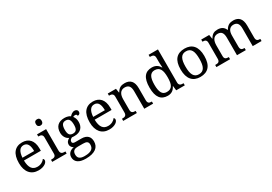

<svg xmlns="http://www.w3.org/2000/svg" viewBox="38 -1898 4633 3275"><g transform="rotate(-30 2354.5 -260.0)"><path d="M274.9 -492.2Q219.2 -492.2 189.2 -447Q159.2 -401.9 153.8 -314.9H383.8Q383.8 -354.5 377.9 -387.2Q372.1 -419.9 359.4 -443.4Q346.7 -466.8 325.9 -479.5Q305.2 -492.2 274.9 -492.2ZM287.1 9.8Q232.9 9.8 189.7 -8.5Q146.5 -26.9 116.7 -62Q86.9 -97.2 71 -148.2Q55.2 -199.2 55.2 -264.2Q55.2 -404.3 112.8 -475.1Q170.4 -545.9 276.9 -545.9Q325.2 -545.9 363.8 -530.8Q402.3 -515.6 429.2 -485.6Q456.1 -455.6 470.5 -410.9Q484.9 -366.2 484.9 -307.1V-261.2H151.9Q152.8 -206.5 162.8 -167.2Q172.9 -127.9 191.7 -102.5Q210.4 -77.1 237.8 -65.2Q265.1 -53.2 300.8 -53.2Q326.7 -53.2 348.9 -59.1Q371.1 -64.9 389.2 -74.7Q407.2 -84.5 421.1 -96.9Q435.1 -109.4 443.8 -123Q450.7 -120.1 456.8 -110.8Q462.9 -101.6 462.9 -88.9Q462.9 -73.7 452.1 -56.4Q441.4 -39.1 419.4 -24.4Q397.5 -9.8 364.5 0Q331.5 9.8 287.1 9.8Z M571.3 -42Q587.9 -42 602.8 -44.2Q617.7 -46.4 628.9 -53.2Q640.1 -60.1 646.7 -73.5Q653.3 -86.9 653.3 -108.9V-425.8Q653.3 -447.8 646.7 -461.2Q640.1 -474.6 628.9 -481.9Q617.7 -489.3 602.8 -491.7Q587.9 -494.1 571.3 -494.1H568.4V-536.1H747.1V-113.8Q747.1 -90.3 753.7 -76.2Q760.3 -62 771.2 -54.4Q782.2 -46.9 797.4 -44.4Q812.5 -42 829.1 -42H842.3V0H558.1V-42ZM639.2 -698.2Q639.2 -715.8 643.6 -727.5Q647.9 -739.3 655.8 -746.6Q663.6 -753.9 673.8 -756.8Q684.1 -759.8 696.3 -759.8Q708 -759.8 718.3 -756.8Q728.5 -753.9 736.1 -746.6Q743.7 -739.3 748.3 -727.5Q752.9 -715.8 752.9 -698.2Q752.9 -680.7 748.3 -668.9Q743.7 -657.2 736.1 -649.9Q728.5 -642.6 718.3 -639.4Q708 -636.2 696.3 -636.2Q684.1 -636.2 673.8 -639.4Q663.6 -642.6 655.8 -649.9Q647.9 -657.2 643.6 -668.9Q639.2 -680.7 639.2 -698.2Z M1380.9 -515.1Q1380.9 -504.4 1377.7 -494.9Q1374.5 -485.4 1368.2 -478.3Q1361.8 -471.2 1351.8 -467Q1341.8 -462.9 1328.1 -462.9Q1328.1 -468.8 1326.7 -474.6Q1325.2 -480.5 1321.5 -485.6Q1317.9 -490.7 1311.5 -493.9Q1305.2 -497.1 1294.9 -497.1Q1282.2 -497.1 1272 -494.1Q1261.7 -491.2 1252 -484.9Q1269 -463.9 1280 -435.3Q1291 -406.7 1291 -363.8Q1291 -326.7 1279.8 -295.2Q1268.6 -263.7 1246.3 -240.7Q1224.1 -217.8 1190.2 -204.8Q1156.2 -191.9 1110.8 -191.9Q1105 -191.9 1097.7 -192.1Q1090.3 -192.4 1083 -192.6Q1075.7 -192.9 1069.3 -193.6Q1063 -194.3 1059.1 -194.8Q1049.3 -189.9 1040.5 -184.1Q1031.7 -178.2 1025.1 -170.9Q1018.6 -163.6 1014.6 -154.3Q1010.7 -145 1010.7 -133.8Q1010.7 -121.6 1015.4 -114.3Q1020 -106.9 1028.3 -102.8Q1036.6 -98.6 1048.1 -97.4Q1059.6 -96.2 1072.8 -96.2H1186Q1231 -96.2 1262.2 -85Q1293.5 -73.7 1313.2 -54Q1333 -34.2 1342 -6.6Q1351.1 21 1351.1 53.2Q1351.1 96.2 1335.2 130.9Q1319.3 165.5 1286.6 189.7Q1253.9 213.9 1203.9 227.1Q1153.8 240.2 1085.9 240.2Q981.4 240.2 929.7 201.7Q877.9 163.1 877.9 94.2Q877.9 64.9 888.2 43Q898.4 21 915.8 5.4Q933.1 -10.3 955.6 -20Q978 -29.8 1002.9 -34.2Q992.7 -38.6 982.9 -45.9Q973.1 -53.2 965.3 -63.5Q957.5 -73.7 952.6 -86.9Q947.8 -100.1 947.8 -116.2Q947.8 -146 963.4 -167.7Q979 -189.5 1013.2 -210Q991.7 -218.8 974.9 -234.1Q958 -249.5 946.5 -269.3Q935.1 -289.1 929 -312.5Q922.9 -335.9 922.9 -360.8Q922.9 -404.3 934.6 -438.5Q946.3 -472.7 969.7 -496.6Q993.2 -520.5 1028.3 -533.2Q1063.5 -545.9 1110.8 -545.9Q1128.9 -545.9 1146.5 -543.2Q1164.1 -540.5 1179 -535.9Q1193.8 -531.2 1205.8 -525.4Q1217.8 -519.5 1225.1 -513.2Q1232.4 -521 1242.2 -530.5Q1252 -540 1264.2 -548.1Q1276.4 -556.2 1290.8 -561.5Q1305.2 -566.9 1321.8 -566.9Q1336.9 -566.9 1347.9 -562.7Q1358.9 -558.6 1366.2 -551.5Q1373.5 -544.4 1377.2 -534.9Q1380.9 -525.4 1380.9 -515.1ZM959 87.9Q959 109.9 964.8 128.9Q970.7 147.9 985.4 161.6Q1000 175.3 1024.9 183.1Q1049.8 190.9 1087.9 190.9Q1141.6 190.9 1176.5 181.9Q1211.4 172.9 1231.9 156.7Q1252.4 140.6 1260.7 118.4Q1269 96.2 1269 69.8Q1269 46.9 1262.5 32Q1255.9 17.1 1242.9 8.5Q1230 0 1210.9 -3.4Q1191.9 -6.8 1167 -6.8H1068.8Q1047.9 -6.8 1028.1 -3.2Q1008.3 0.5 992.9 10.7Q977.5 21 968.3 39.6Q959 58.1 959 87.9ZM1017.1 -363.8Q1017.1 -299.8 1038.3 -270Q1059.6 -240.2 1107.9 -240.2Q1132.3 -240.2 1149.2 -247.6Q1166 -254.9 1176.8 -270Q1187.5 -285.2 1192.1 -308.8Q1196.8 -332.5 1196.8 -365.2Q1196.8 -432.6 1176.3 -464.8Q1155.8 -497.1 1106.9 -497.1Q1058.6 -497.1 1037.8 -464.1Q1017.1 -431.2 1017.1 -363.8Z M1668 -492.2Q1612.3 -492.2 1582.3 -447Q1552.2 -401.9 1546.9 -314.9H1776.9Q1776.9 -354.5 1771 -387.2Q1765.1 -419.9 1752.4 -443.4Q1739.7 -466.8 1719 -479.5Q1698.2 -492.2 1668 -492.2ZM1680.2 9.8Q1626 9.8 1582.8 -8.5Q1539.6 -26.9 1509.8 -62Q1480 -97.2 1464.1 -148.2Q1448.2 -199.2 1448.2 -264.2Q1448.2 -404.3 1505.9 -475.1Q1563.5 -545.9 1669.9 -545.9Q1718.3 -545.9 1756.8 -530.8Q1795.4 -515.6 1822.3 -485.6Q1849.1 -455.6 1863.5 -410.9Q1877.9 -366.2 1877.9 -307.1V-261.2H1544.9Q1545.9 -206.5 1555.9 -167.2Q1565.9 -127.9 1584.7 -102.5Q1603.5 -77.1 1630.9 -65.2Q1658.2 -53.2 1693.8 -53.2Q1719.7 -53.2 1741.9 -59.1Q1764.2 -64.9 1782.2 -74.7Q1800.3 -84.5 1814.2 -96.9Q1828.1 -109.4 1836.9 -123Q1843.8 -120.1 1849.9 -110.8Q1856 -101.6 1856 -88.9Q1856 -73.7 1845.2 -56.4Q1834.5 -39.1 1812.5 -24.4Q1790.5 -9.8 1757.6 0Q1724.6 9.8 1680.2 9.8Z M2225.1 -42V0H1956.1V-42H1964.4Q1981.4 -42 1996.3 -44.4Q2011.2 -46.9 2022.2 -54.4Q2033.2 -62 2039.8 -76.2Q2046.4 -90.3 2046.4 -113.8V-425.8Q2046.4 -447.8 2039.8 -461.2Q2033.2 -474.6 2022 -481.9Q2010.7 -489.3 1995.8 -491.7Q1981 -494.1 1964.4 -494.1H1961.4V-536.1H2123L2136.2 -455.1H2141.1Q2156.7 -482.9 2174.1 -500.7Q2191.4 -518.6 2210.7 -528.6Q2230 -538.6 2251.7 -542.2Q2273.4 -545.9 2297.4 -545.9Q2336.9 -545.9 2367.9 -534.4Q2398.9 -522.9 2420.7 -499.3Q2442.4 -475.6 2453.9 -438.5Q2465.3 -401.4 2465.3 -350.1V-113.8Q2465.3 -90.3 2470.9 -76.2Q2476.6 -62 2486.8 -54.4Q2497.1 -46.9 2511.2 -44.4Q2525.4 -42 2542 -42H2545.4V0H2371.1V-345.2Q2371.1 -377.9 2365.2 -403.3Q2359.4 -428.7 2346.4 -446.3Q2333.5 -463.9 2312.5 -472.9Q2291.5 -481.9 2261.2 -481.9Q2227.1 -481.9 2203.9 -468.8Q2180.7 -455.6 2166.5 -433.1Q2152.3 -410.6 2146.2 -381.3Q2140.1 -352.1 2140.1 -319.8V-108.9Q2140.1 -86.9 2146.7 -73.5Q2153.3 -60.1 2164.6 -53.2Q2175.8 -46.4 2190.7 -44.2Q2205.6 -42 2222.2 -42Z M3079.1 -109.9Q3079.1 -87.9 3085.7 -74.5Q3092.3 -61 3103.5 -53.7Q3114.7 -46.4 3129.6 -44.2Q3144.5 -42 3161.1 -42H3169.4V0H3000L2989.3 -89.8H2985.4Q2974.1 -66.9 2959.7 -48.6Q2945.3 -30.3 2926.8 -17.3Q2908.2 -4.4 2884.8 2.7Q2861.3 9.8 2832 9.8Q2782.7 9.8 2744.6 -6.6Q2706.5 -22.9 2680.7 -56.9Q2654.8 -90.8 2641.6 -143.1Q2628.4 -195.3 2628.4 -267.1Q2628.4 -339.4 2641.6 -392.1Q2654.8 -444.8 2680.7 -479Q2706.5 -513.2 2744.6 -529.5Q2782.7 -545.9 2832 -545.9Q2860.8 -545.9 2884.3 -539.6Q2907.7 -533.2 2926.5 -521.5Q2945.3 -509.8 2960 -493.7Q2974.6 -477.5 2985.4 -458H2991.2Q2989.7 -482.4 2988.3 -503.9Q2987.3 -522.5 2986.3 -540.8Q2985.4 -559.1 2985.4 -567.9V-649.9Q2985.4 -671.9 2978.8 -685.3Q2972.2 -698.7 2960.9 -706.1Q2949.7 -713.4 2934.8 -715.6Q2919.9 -717.8 2903.3 -717.8H2895V-759.8H3079.1ZM2849.1 -54.2Q2888.2 -54.2 2914.3 -67.1Q2940.4 -80.1 2956.3 -106.4Q2972.2 -132.8 2978.8 -172.9Q2985.4 -212.9 2985.4 -267.1Q2985.4 -319.3 2978.8 -359.4Q2972.2 -399.4 2956.3 -426.5Q2940.4 -453.6 2914.1 -467.8Q2887.7 -481.9 2848.1 -481.9Q2815.4 -481.9 2792 -467.8Q2768.6 -453.6 2753.7 -426.3Q2738.8 -398.9 2731.9 -358.6Q2725.1 -318.4 2725.1 -266.1Q2725.1 -159.7 2753.9 -106.9Q2782.7 -54.2 2849.1 -54.2Z M3709 -269Q3709 -127.9 3649.2 -59.1Q3589.4 9.8 3474.1 9.8Q3419.9 9.8 3377 -7.3Q3334 -24.4 3304 -59.1Q3273.9 -93.8 3258.1 -146.2Q3242.2 -198.7 3242.2 -269Q3242.2 -409.2 3301.5 -477.5Q3360.8 -545.9 3477.1 -545.9Q3531.2 -545.9 3574.2 -529.1Q3617.2 -512.2 3647.2 -477.8Q3677.2 -443.4 3693.1 -391.4Q3709 -339.4 3709 -269ZM3338.9 -269Q3338.9 -213.4 3346.2 -170.9Q3353.5 -128.4 3369.9 -99.9Q3386.2 -71.3 3412.4 -56.6Q3438.5 -42 3476.1 -42Q3513.7 -42 3539.6 -56.6Q3565.4 -71.3 3581.5 -99.9Q3597.7 -128.4 3604.7 -170.9Q3611.8 -213.4 3611.8 -269Q3611.8 -324.7 3604.5 -366.7Q3597.2 -408.7 3581.1 -436.8Q3564.9 -464.8 3538.8 -479Q3512.7 -493.2 3475.1 -493.2Q3437.5 -493.2 3411.6 -479Q3385.7 -464.8 3369.6 -436.8Q3353.5 -408.7 3346.2 -366.7Q3338.9 -324.7 3338.9 -269Z M4061 -42V0H3792V-42H3805.2Q3822.3 -42 3836.4 -44.4Q3850.6 -46.9 3860.8 -54.4Q3871.1 -62 3876.7 -76.2Q3882.3 -90.3 3882.3 -113.8V-425.8Q3882.3 -447.8 3876.5 -461.2Q3870.6 -474.6 3860.4 -481.9Q3850.1 -489.3 3835.9 -491.7Q3821.8 -494.1 3805.2 -494.1H3802.2V-536.1H3959L3972.2 -455.1H3977.1Q3992.2 -482.9 4008.8 -500.7Q4025.4 -518.6 4044.2 -528.6Q4063 -538.6 4083.7 -542.2Q4104.5 -545.9 4127.9 -545.9Q4152.3 -545.9 4174.3 -541Q4196.3 -536.1 4215.1 -525.4Q4233.9 -514.6 4248.8 -497.3Q4263.7 -480 4272.9 -455.1H4281.2Q4296.4 -482.9 4314 -500.7Q4331.5 -518.6 4351.3 -528.6Q4371.1 -538.6 4392.8 -542.2Q4414.6 -545.9 4438 -545.9Q4476.1 -545.9 4506.3 -534.4Q4536.6 -522.9 4557.6 -499.3Q4578.6 -475.6 4589.8 -438.5Q4601.1 -401.4 4601.1 -350.1V-113.8Q4601.1 -90.3 4606.9 -76.2Q4612.8 -62 4623 -54.4Q4633.3 -46.9 4647.5 -44.4Q4661.6 -42 4678.2 -42H4681.2V0H4507.3V-345.2Q4507.3 -377.9 4501.7 -403.3Q4496.1 -428.7 4483.6 -446.3Q4471.2 -463.9 4451.2 -472.9Q4431.2 -481.9 4402.3 -481.9Q4371.1 -481.9 4349.9 -470Q4328.6 -458 4315.4 -437.5Q4302.2 -417 4296.6 -390.1Q4291 -363.3 4291 -333V-113.8Q4291 -90.3 4296.9 -76.2Q4302.7 -62 4313 -54.4Q4323.2 -46.9 4337.4 -44.4Q4351.6 -42 4368.2 -42H4371.1V0H4197.3V-345.2Q4197.3 -377.9 4191.7 -403.3Q4186 -428.7 4173.6 -446.3Q4161.1 -463.9 4141.1 -472.9Q4121.1 -481.9 4092.3 -481.9Q4059.6 -481.9 4037.4 -468.8Q4015.1 -455.6 4001.5 -433.1Q3987.8 -410.6 3981.9 -381.3Q3976.1 -352.1 3976.1 -319.8V-108.9Q3976.1 -86.9 3982.7 -73.5Q3989.3 -60.1 4000.5 -53.2Q4011.7 -46.4 4026.6 -44.2Q4041.5 -42 4058.1 -42Z"/></g></svg>

Font: Droid Serif
Style: Regular
Weight: 400
Version: Version 1.00 build 112